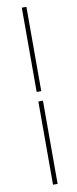

<svg xmlns="http://www.w3.org/2000/svg" viewBox="-108 -784 429 1068"><g transform="rotate(-10 106.0 -250.0)"><path d="M100 -274H126V-750H100ZM100 250H126V-220H100Z"/></g></svg>

Font: Source Sans Pro ExtraLight
Style: Italic
Weight: 200
Italic angle: -11°
Designer: Paul D. Hunt
Foundry: Adobe Systems Incorporated
Version: Version 3.006;hotconv 1.0.111;makeotfexe 2.5.65597